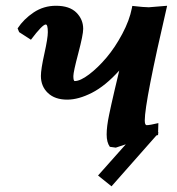

<svg xmlns="http://www.w3.org/2000/svg" viewBox="-20 -511 623 676"><path d="M538.6 -43.5 536.6 -41V-35.6L530.8 -34.2L372.6 145L325.2 106.9L422.9 -2.9Q400.4 4.9 387.7 8.8L366.7 5.9Q355.5 -9.8 355.5 -37.6Q355.5 -65.9 364.3 -107.4Q370.1 -136.2 383.5 -193.6Q397 -251 399.9 -262.7Q351.1 -208.5 303.7 -184.3Q256.3 -160.2 216.8 -160.2Q173.3 -160.2 148.7 -183.6Q124 -207 124 -243.7Q124 -267.1 136.2 -321.8Q148.4 -376.5 148.4 -397.9Q148.4 -424.8 141.1 -424.8Q129.4 -424.8 88.9 -371.1L47.4 -397.9L42 -411.1Q63.5 -443.8 98.6 -467.3Q133.8 -490.7 177.2 -490.7Q224.6 -490.7 248.8 -466.8Q272.9 -442.9 272.9 -409.2Q272.9 -388.7 255.6 -323.2Q238.3 -257.8 238.3 -243.2Q238.3 -225.6 243.2 -225.6Q262.7 -225.6 293.7 -249Q324.7 -272.5 355 -308.3Q385.3 -344.2 410.6 -391.8Q436 -439.5 444.3 -482.4Q445.3 -487.3 445.8 -490.2Q487.3 -485.4 503.9 -485.4L568.4 -490.7Q489.7 -152.3 489.7 -86.9Q489.7 -70.3 496.6 -70.3Q507.3 -70.3 537.6 -77.6L536.6 -44.4Z"/></svg>

Font: Flanker
Style: Bold Italic
Weight: 700
Italic angle: -12°
Designer: Flanker
Version: Version 2.000